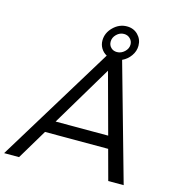

<svg xmlns="http://www.w3.org/2000/svg" viewBox="-174 -997 1023 1106"><g transform="rotate(15 337.0 -444.0)"><path d="M447 -888.5Q487 -888.5 513 -862Q539 -835.5 539 -797.5Q539 -765 519.2 -737Q499.5 -709 469 -695L664.5 0H572.5L524 -179H147.5L40.5 0H-48.5L377 -695.5Q355.5 -707 343 -727.8Q330.5 -748.5 330.5 -773.5Q330.5 -819 365.8 -853.8Q401 -888.5 447 -888.5ZM191 -252.5H504.5L406.5 -613.5ZM441.5 -842Q416.5 -842 397.2 -823Q378 -804 378 -779.5Q378 -758.5 392 -744.5Q406 -730.5 428 -730.5Q453 -730.5 473 -749.2Q493 -768 493 -792Q493 -813 478.2 -827.5Q463.5 -842 441.5 -842Z"/></g></svg>

Font: Argentum Sans Light
Style: Italic
Weight: 300
Italic angle: -11.3°
Designer: Julieta Ulanovsky (font), Owen Earl (portions from Jones font), Cristiano Sobral (main changes and remaster)
Foundry: Julieta Ulanovsky (font), Owen Earl (portions from Jones font), Cristiano Sobral (main changes and remaster)
Version: Version 3.127